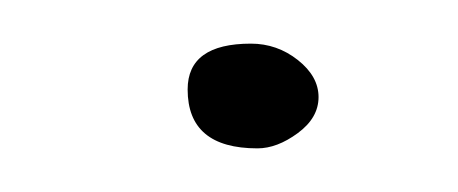

<svg xmlns="http://www.w3.org/2000/svg" viewBox="-20 -40 210 88"><path d="M98 28Q66 28 66 1Q66 -20 95 -20Q107 -20 116.5 -12.5Q126 -5 126 4.5Q126 14 116.5 21Q107 28 98 28Z"/></svg>

Font: Qwigley
Style: Regular
Weight: 400
Designer: Robert E. Leuschke
Foundry: Robert E. Leuschke
Version: Version 1.003